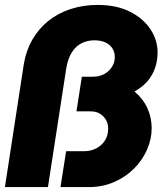

<svg xmlns="http://www.w3.org/2000/svg" viewBox="-25 -761 672 781"><path d="M-5 0 72 -501Q81 -555 106.5 -599.5Q132 -644 171 -675.5Q210 -707 261.5 -724Q313 -741 372 -741Q449 -741 503.5 -713.5Q558 -686 587 -642Q616 -598 616 -548Q616 -513 605 -482.5Q594 -452 573 -428.5Q552 -405 522 -389Q558 -358 575 -320Q592 -282 592 -240Q592 -195 573 -152Q554 -109 520 -75Q486 -41 439 -20.5Q392 0 337 0H221L244 -146H318Q345 -146 367.5 -158Q390 -170 402.5 -190.5Q415 -211 415 -238Q415 -258 406 -273.5Q397 -289 381.5 -298.5Q366 -308 344 -308H286L308 -449H354Q380 -449 399.5 -460Q419 -471 430.5 -489Q442 -507 442 -529Q442 -549 432 -564.5Q422 -580 403.5 -588.5Q385 -597 359 -597Q332 -597 308.5 -586Q285 -575 268.5 -550Q252 -525 245 -486L170 0Z"/></svg>

Font: MuseoModerno Thin ExtraBold
Style: Italic
Weight: 800
Italic angle: -9°
Version: Version 1.003